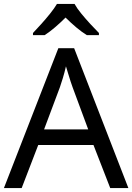

<svg xmlns="http://www.w3.org/2000/svg" viewBox="-20 -964 679 984"><path d="M545 0 459 -221H176L91 0H0L279 -717H360L638 0ZM352 -517Q349 -525 342 -546Q335 -567 328.5 -589.5Q322 -612 318 -624Q311 -593 302 -563.5Q293 -534 287 -517L206 -301H432ZM362 -944Q374 -922 396.5 -894.5Q419 -867 443.5 -840.5Q468 -814 487 -795V-784H425Q399 -800 371 -823.5Q343 -847 316 -874Q289 -847 262 -824Q235 -801 209 -784H149V-795Q168 -815 191.5 -841Q215 -867 237 -894.5Q259 -922 272 -944Z"/></svg>

Font: Noto Sans Hebrew Droid SemiBold
Style: Regular
Weight: 600
Designer: Monotype Design Team
Foundry: Monotype Imaging Inc.
Version: Version 1.100; ttfautohint (v1.8.4.7-5d5b)